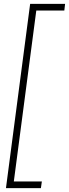

<svg xmlns="http://www.w3.org/2000/svg" viewBox="-20 -860 359 1000"><path d="M193 120H11L137 -840H319L315 -805H169L52 85H198Z"/></svg>

Font: Tanohe Sans ExtraLight
Style: Italic
Weight: 200
Designer: Village Type and Design LLC & Cristiano Sobral
Foundry: Cooper Hewitt Smithsonian Design Museum
Version: Version 1.00;September 29, 2021;FontCreator 13.0.0.2655 64-b